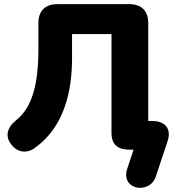

<svg xmlns="http://www.w3.org/2000/svg" viewBox="-20 -725 838 930"><path d="M734 132 791 -39C812 -100 782 -139 716 -139H698V-613C698 -673 665 -705 605 -705H259C199 -705 166 -673 166 -613V-488C166 -311 134 -201 55 -140C16 -108 3 -66 34 -26C64 14 109 20 148 -8C264 -90 329 -234 329 -442V-560H520V-82C520 -24 551 0 607 0H627L596 93C563 195 704 218 734 132Z"/></svg>

Font: SN Pro Heavy
Style: Regular
Weight: 800
Designer: Tobias Whetton
Foundry: Supernotes
Version: Version 1.001;Glyphs 3.2 (3249)